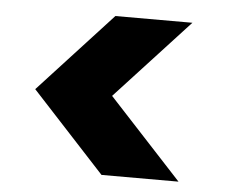

<svg xmlns="http://www.w3.org/2000/svg" viewBox="-40 -616 631 532"><g transform="rotate(5 275.5 -350.0)"><path d="M270.6 -349.9 474.6 -129.2H260.4L56.8 -349.9L260.4 -571.1H474.6Z"/></g></svg>

Font: Poppins Variable
Style: Regular
Weight: 100
Designer: Jonny Pinhorn
Foundry: Indian Type Foundry
Version: Version 6.000